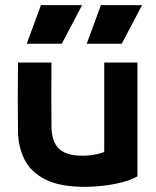

<svg xmlns="http://www.w3.org/2000/svg" viewBox="-20 -713 608 746"><path d="M385 -470H514V-28Q488 -13 451.5 -4Q415 5 377.5 9Q340 13 311 13Q211 13 154.5 -16.5Q98 -46 74.5 -94.5Q51 -143 50 -199Q49 -270 49 -334.5Q49 -399 50 -470H180Q179 -345 180 -220Q181 -161 210 -134.5Q239 -108 298 -108Q326 -108 349.5 -112.5Q373 -117 385 -123ZM139 -693H299L220 -543H84ZM372 -693H532L453 -543H317Z"/></svg>

Font: Kreadon
Style: Bold
Weight: 700
Designer: Reiya WATANABE
Foundry: StudioGnu
Version: Version 1.003; ttfautohint (v1.8.4.7-5d5b);gftools[0.9.32]